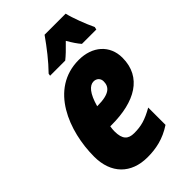

<svg xmlns="http://www.w3.org/2000/svg" viewBox="-235 -845 934 934"><g transform="rotate(-45 232.5 -378.0)"><path d="M146 -618 144 -606H248C266 -620 289 -642 318 -672C334 -644 349 -622 363 -606H462L465 -620C445 -662 420 -727 411 -766H266C228 -712 189 -662 146 -618ZM199 10C257 10 313 -1 372 -40V-159C317 -128 284 -119 236 -119C195 -119 174 -138 174 -193C174 -202 175 -214 177 -225H187C345 -225 455 -285 455 -419C455 -506 390 -562 297 -562C97 -562 17 -349 17 -176C17 -60 86 10 199 10ZM203 -339H201C220 -408 246 -437 274 -437C294 -437 309 -423 309 -403C309 -366 288 -339 203 -339Z"/></g></svg>

Font: Noto Sans ExtraCondensed Black
Style: Italic
Weight: 900
Width: 2
Italic angle: -12°
Designer: Monotype Design Team
Foundry: Monotype Imaging Inc.
Version: Version 2.013